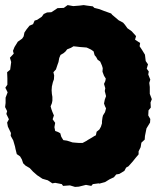

<svg xmlns="http://www.w3.org/2000/svg" viewBox="-24 -709 617 755"><path d="M271 26 251 20 224 22 219 15 193 10 182 12 164 0 143 -6 122 -20 106 -34 93 -48 76 -58 67 -67 62 -82 55 -94 42 -103 37 -123 35 -133 28 -157 18 -175 19 -186 7 -211 4 -227 11 -240 1 -261 4 -272 -4 -288 -2 -304V-325L6 -346L-3 -364L5 -376V-401L4 -425L16 -435L20 -465L15 -482L30 -498L27 -509L33 -524L46 -545L63 -557L69 -566L72 -581L80 -593L92 -608L106 -614L112 -628L122 -631L140 -643L148 -654L161 -660L178 -661L195 -672L202 -677L227 -678L242 -689L264 -685L289 -687L305 -689L318 -687L341 -684L347 -678L367 -673L385 -666L413 -656L417 -651L443 -629L460 -620L467 -612L477 -598L494 -586L511 -567L507 -553L527 -540L525 -527L535 -512L546 -494L549 -469L558 -456L553 -439L561 -428L559 -416L567 -396L563 -383L565 -367V-340L573 -319L568 -306L569 -286L560 -275L559 -255L567 -241L566 -227L552 -204L546 -174L545 -160L532 -148L529 -130L521 -114V-102L510 -89L498 -74L481 -55L472 -50L465 -37L445 -25L433 -23L424 -12L407 -4L389 7L367 13L364 12L341 15L335 22L314 18L286 25ZM285 -147H301L316 -155L322 -159L334 -166L347 -174L353 -177L356 -191L367 -200L373 -211L377 -224V-232L379 -247L381 -255L389 -268L393 -283L389 -291L385 -302L388 -317L393 -331L388 -351L390 -362L385 -379L390 -390L392 -400L385 -411L379 -427L380 -441L377 -451L370 -467L360 -474L354 -485L348 -492L344 -507L334 -514L317 -522L306 -523L292 -524L275 -526L265 -527L255 -521L240 -515L234 -507L226 -500L214 -493L209 -481L206 -465L202 -454L196 -436L186 -425L189 -412L188 -397L184 -386L180 -369L179 -354L180 -340L182 -328V-313L180 -303L175 -291L178 -280L182 -269L188 -255L183 -240L193 -226L190 -209L193 -194L204 -190L213 -185L217 -171L225 -158L239 -156L249 -153L261 -149L272 -148Z"/></svg>

Font: Winky Rough ExtraBold
Style: Regular
Weight: 800
Designer: Simon Atzbach
Foundry: typofactur
Version: Version 1.206; ttfautohint (v1.8.4.7-5d5b)